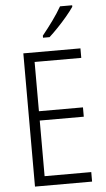

<svg xmlns="http://www.w3.org/2000/svg" viewBox="-62 -986 564 1025"><g transform="rotate(-5 220.0 -473.5)"><path d="M389 0H83V-714H389V-663H139V-399H375V-349H139V-51H389ZM365 -939Q350 -917 326.5 -889Q303 -861 277 -834Q251 -807 230 -788H195V-799Q225 -836 252.5 -874Q280 -912 300 -947H365Z"/></g></svg>

Font: Noto Sans Khmer UI Condensed Light
Style: Regular
Weight: 300
Width: 3
Designer: Danh Hong and the Monotype Design Team
Foundry: Monotype Imaging Inc.
Version: Version 2.002; ttfautohint (v1.8.4.7-5d5b)